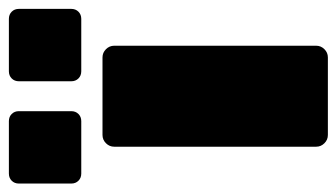

<svg xmlns="http://www.w3.org/2000/svg" viewBox="-222 -590 776 443"><g transform="rotate(-90 166.5 -368.0)"><path d="M256 0H77Q66 0 58 -8Q50 -16 50 -27V-493Q50 -504 58 -512Q66 -520 77 -520H256Q267 -520 275 -512Q283 -504 283 -493V-27Q283 -16 275 -8Q267 0 256 0ZM-12 -736H109Q119 -736 125.5 -729.5Q132 -723 132 -713V-592Q132 -582 125.5 -575.5Q119 -569 109 -569H-12Q-22 -569 -28.5 -575.5Q-35 -582 -35 -592V-713Q-35 -723 -28.5 -729.5Q-22 -736 -12 -736ZM224 -736H345Q355 -736 361.5 -729.5Q368 -723 368 -713V-592Q368 -582 361.5 -575.5Q355 -569 345 -569H224Q214 -569 207.5 -575.5Q201 -582 201 -592V-713Q201 -723 207.5 -729.5Q214 -736 224 -736Z"/></g></svg>

Font: Rubik One
Style: Regular
Weight: 400
Designer: Hubert and Fischer with Elvire Volk Leonovitch
Foundry: Hubert and Fischer with Elvire Volk Leonovitch
Version: Version 1.001